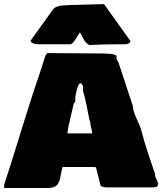

<svg xmlns="http://www.w3.org/2000/svg" viewBox="-36 -937 792 938"><path d="M113.8 -738.8 203.1 -863.3Q208.5 -869.6 214.8 -879.6Q221.2 -889.6 224.9 -893.6Q228.5 -897.5 237.3 -902.3Q246.1 -907.2 260.5 -909.2Q274.9 -911.1 298.8 -912.1L472.2 -917L601.1 -736.8Q601.1 -732.4 597.7 -728.8Q594.2 -725.1 588.1 -722.9Q582 -720.7 574.2 -720.7H541Q462.9 -720.7 400.4 -716.8Q389.2 -722.7 381.3 -732.4Q373.5 -742.2 365.5 -758.5Q357.4 -774.9 354.5 -779.3Q352.5 -777.3 343.8 -762Q335 -746.6 324.7 -733.6Q314.5 -720.7 306.6 -720.7H153.3Q137.7 -720.7 125.7 -725.3Q113.8 -730 113.8 -738.8ZM269.5 -121.1Q266.1 -109.9 262.9 -91.6Q259.8 -73.2 257.1 -62.7Q254.4 -52.2 248 -40.8Q241.7 -29.3 228.8 -23.9Q215.8 -18.6 195.3 -18.6H-15.6V-35.2Q10.3 -112.8 59.8 -273.4Q109.4 -434.1 136.7 -516.6V-515.6Q153.3 -563 185.5 -664.1Q186 -665 187 -666.5Q191.4 -673.8 195.3 -677.7L459 -675.8Q526.4 -675.8 533.2 -664.1V-651.4Q534.2 -647 543.9 -628.9Q591.3 -483.9 613.3 -418V-412.1Q615.2 -397.9 622.1 -379.9Q628.9 -361.8 638.4 -341.1Q647.9 -320.3 651.9 -308.6L671.4 -238.3Q688.5 -181.6 721.7 -86.9V-87.9V-78.1Q723.1 -71.3 729 -59.6Q734.9 -47.9 736.3 -43Q736.3 -29.3 730.7 -25.4Q725.1 -21.5 709 -21.5H482.4Q474.1 -22.5 471.7 -22.9Q469.2 -23.4 464.1 -24.9Q459 -26.4 456.8 -28.8Q454.6 -31.2 454.1 -35.2L435.5 -109.4Q433.6 -118.7 431.6 -119.9Q429.7 -121.1 419.9 -121.1ZM293 -294.9V-293ZM400.4 -353.5Q397.5 -367.2 391.8 -397.7Q386.2 -428.2 380.9 -450.9Q375.5 -473.6 369.1 -493.2V-516.6Q365.2 -526.9 355.5 -531.2V-530.3Q343.8 -527.8 332 -464.8V-441.4Q331.1 -438 327.6 -435.1Q324.2 -432.1 324.2 -431.6Q308.1 -360.4 297.9 -316.4Q297.9 -311.5 295.4 -299.3Q293 -287.1 293 -285.2H414.1Q414.1 -297.9 405.3 -331.1V-341.8Q404.8 -343.3 402.6 -347.4Q400.4 -351.6 400.4 -353.5Z"/></svg>

Font: Bowlby One SC
Style: Regular
Weight: 400
Width: 1
Version: Version 1.2